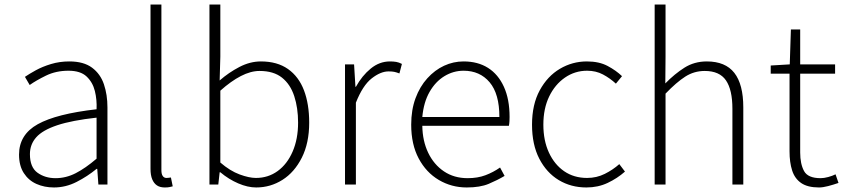

<svg xmlns="http://www.w3.org/2000/svg" viewBox="-20 -814 3731 847"><path d="M218 13Q176 13 141 -2.5Q106 -18 85 -50.5Q64 -83 64 -132Q64 -220 146.5 -266Q229 -312 406 -332Q408 -374 398.5 -412.5Q389 -451 362 -476.5Q335 -502 282 -502Q227 -502 183 -480.5Q139 -459 111 -439L90 -475Q109 -488 138 -504Q167 -520 205 -531.5Q243 -543 286 -543Q349 -543 386 -515.5Q423 -488 438.5 -442Q454 -396 454 -340V0H414L409 -69H406Q366 -36 318 -11.5Q270 13 218 13ZM225 -28Q271 -28 314 -50Q357 -72 406 -114V-295Q297 -283 232.5 -261.5Q168 -240 140 -208.5Q112 -177 112 -134Q112 -76 145.5 -52Q179 -28 225 -28Z M707 13Q686 13 672.5 4Q659 -5 651.5 -23Q644 -41 644 -69V-794H692V-63Q692 -46 698 -37.5Q704 -29 714 -29Q718 -29 722 -29.5Q726 -30 734 -31L742 8Q734 10 727 11.5Q720 13 707 13Z M1110 13Q1073 13 1031 -5Q989 -23 952 -54H949L943 0H904V-794H952V-564L949 -459Q989 -494 1036 -518.5Q1083 -543 1131 -543Q1203 -543 1250.5 -509.5Q1298 -476 1321 -415.5Q1344 -355 1344 -273Q1344 -183 1311.5 -118.5Q1279 -54 1226 -20.5Q1173 13 1110 13ZM1109 -29Q1163 -29 1205 -59.5Q1247 -90 1271 -145.5Q1295 -201 1295 -273Q1295 -338 1278 -390Q1261 -442 1224 -471.5Q1187 -501 1125 -501Q1086 -501 1042.5 -478.5Q999 -456 952 -414V-97Q995 -60 1037 -44.5Q1079 -29 1109 -29Z M1502 0V-530H1542L1548 -431H1550Q1577 -480 1615.5 -511.5Q1654 -543 1700 -543Q1715 -543 1727.5 -541Q1740 -539 1753 -532L1742 -490Q1729 -495 1719.5 -497Q1710 -499 1694 -499Q1659 -499 1619.5 -468Q1580 -437 1550 -361V0Z M2039 13Q1972 13 1916 -20Q1860 -53 1827 -115Q1794 -177 1794 -264Q1794 -329 1813 -380.5Q1832 -432 1865 -468.5Q1898 -505 1939 -524Q1980 -543 2025 -543Q2088 -543 2133 -514.5Q2178 -486 2203 -431Q2228 -376 2228 -298Q2228 -289 2227.5 -279.5Q2227 -270 2225 -259H1843Q1844 -192 1869 -140Q1894 -88 1938.5 -58Q1983 -28 2043 -28Q2087 -28 2121.5 -41Q2156 -54 2186 -75L2206 -38Q2174 -19 2136 -3Q2098 13 2039 13ZM1843 -298H2183Q2183 -400 2140 -451Q2097 -502 2025 -502Q1980 -502 1940.5 -478Q1901 -454 1875 -408.5Q1849 -363 1843 -298Z M2567 13Q2499 13 2445 -19.5Q2391 -52 2359 -114Q2327 -176 2327 -264Q2327 -353 2361 -415.5Q2395 -478 2450 -510.5Q2505 -543 2569 -543Q2623 -543 2660.5 -523Q2698 -503 2724 -478L2697 -445Q2671 -469 2640 -485.5Q2609 -502 2570 -502Q2516 -502 2472 -471.5Q2428 -441 2402.5 -388Q2377 -335 2377 -264Q2377 -194 2401.5 -141Q2426 -88 2469 -58.5Q2512 -29 2570 -29Q2612 -29 2648 -47Q2684 -65 2712 -90L2737 -57Q2703 -27 2660.5 -7Q2618 13 2567 13Z M2868 0V-794H2916V-564L2915 -446Q2956 -488 2999.5 -515.5Q3043 -543 3098 -543Q3180 -543 3219.5 -492.5Q3259 -442 3259 -340V0H3211V-334Q3211 -418 3182.5 -459.5Q3154 -501 3089 -501Q3042 -501 3003 -476Q2964 -451 2916 -401V0Z M3593 13Q3543 13 3514.5 -6.5Q3486 -26 3474.5 -62Q3463 -98 3463 -146V-489H3380V-525L3464 -530L3469 -684H3510V-530H3664V-489H3510V-141Q3510 -91 3527 -59.5Q3544 -28 3600 -28Q3615 -28 3633.5 -33Q3652 -38 3666 -45L3679 -7Q3656 1 3633 7Q3610 13 3593 13Z"/></svg>

Font: Noto Sans HK Thin ExtraLight
Style: Regular
Weight: 250
Version: Version 2.004-H2;hotconv 1.0.118;makeotfexe 2.5.65603